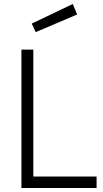

<svg xmlns="http://www.w3.org/2000/svg" viewBox="-20 -948 521 968"><path d="M140 -829 347 -928 369 -875 160 -786ZM88 -698H148V-58H467V0H88Z"/></svg>

Font: Cairo Light
Style: Regular
Weight: 300
Designer: Mohamed Gaber, Accademia di Belle Arti di Urbino and others
Foundry: Kief Type Foundry, Accademia di Belle Arti di Urbino and others
Version: Version 3.011